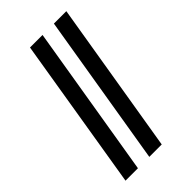

<svg xmlns="http://www.w3.org/2000/svg" viewBox="-285 -913 1147 1147"><g transform="rotate(-45 288.0 -340.0)"><path d="M256 143H361L521 -823H416ZM55 143H160L320 -823H214Z"/></g></svg>

Font: Iosevka Sparkle
Style: Bold Italic
Weight: 700
Italic angle: -9°
Designer: Belleve Invis
Foundry: Belleve Invis
Version: Version 4.5.0; ttfautohint (v1.8.3)